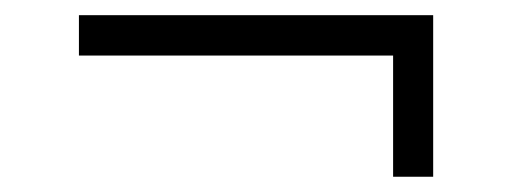

<svg xmlns="http://www.w3.org/2000/svg" viewBox="-20 -457 675 253"><path d="M498 -224.1V-383.8H84V-437H550.8V-224.1Z"/></svg>

Font: Stint Ultra Expanded
Style: Regular
Weight: 400
Width: 7
Designer: Astigmatic (AOETI)
Foundry: Astigmatic (AOETI)
Version: Version 1.000